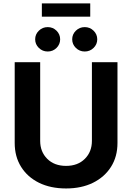

<svg xmlns="http://www.w3.org/2000/svg" viewBox="-20 -1091 772 1122"><path d="M366.2 10.3Q275.4 10.3 208 -22.9Q140.6 -56.2 103.3 -116Q65.9 -175.8 65.9 -255.4V-727.5H214.8V-267.6Q214.8 -204.1 256.1 -162.8Q297.4 -121.6 366.2 -121.6Q434.6 -121.6 475.8 -162.8Q517.1 -204.1 517.1 -267.6V-727.5H666.5V-255.4Q666.5 -175.8 628.7 -116Q590.8 -56.2 523.4 -22.9Q456.1 10.3 366.2 10.3ZM507.3 -1071.3V-993.7H224.6V-1071.3ZM258.8 -790Q228.5 -790 207 -811Q185.5 -832 185.5 -861.3Q185.5 -890.6 207 -911.6Q228.5 -932.6 258.8 -932.6Q289.1 -932.6 310.3 -911.6Q331.5 -890.6 331.5 -861.3Q331.5 -832 310.3 -811Q289.1 -790 258.8 -790ZM475.1 -790Q444.8 -790 423.3 -811Q401.9 -832 401.9 -861.3Q401.9 -890.6 423.3 -911.6Q444.8 -932.6 475.1 -932.6Q505.4 -932.6 526.9 -911.6Q548.3 -890.6 548.3 -861.3Q548.3 -832 526.9 -811Q505.4 -790 475.1 -790Z"/></svg>

Font: Inter
Style: Bold
Weight: 700
Designer: Rasmus Andersson
Foundry: rsms
Version: Version 4.001;git-9221beed3